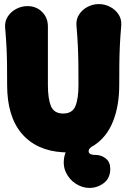

<svg xmlns="http://www.w3.org/2000/svg" viewBox="-20 -722 640 942"><path d="M115 -692Q158 -692 186.5 -663.5Q215 -635 215 -592Q215 -534 215 -491Q215 -448 215 -405.5Q215 -363 215 -305Q215 -238 230 -201.5Q245 -165 290 -165Q335 -165 350 -201.5Q365 -238 365 -305Q365 -363 364.5 -407.5Q364 -452 362 -496.5Q360 -541 355 -598Q353 -628 368.5 -651.5Q384 -675 410 -688.5Q436 -702 465 -702Q494 -702 520 -688.5Q546 -675 561.5 -651.5Q577 -628 575 -598Q570 -541 568 -496.5Q566 -452 565.5 -407.5Q565 -363 565 -305Q565 -203 534.5 -126.5Q504 -50 442.5 -9.5Q381 31 287 25Q158 17 86.5 -67Q15 -151 15 -305Q15 -363 14.5 -405Q14 -447 12 -489Q10 -531 5 -588Q3 -618 18.5 -641.5Q34 -665 60 -678.5Q86 -692 115 -692ZM419 200Q384 200 352 179.5Q320 159 303.5 124Q287 89 296 45Q302 17 318.5 0.5Q335 -16 352.5 -24Q370 -32 379 -33L422 -41L444 -11Q444 -11 437 -7Q430 -3 422.5 4Q415 11 415 21Q415 27 419.5 31Q424 35 431.5 36.5Q439 38 448 38Q477 38 499 55.5Q521 73 521 106Q521 152 489.5 176Q458 200 419 200Z"/></svg>

Font: Winky Sans Black
Style: Regular
Weight: 900
Designer: Simon Atzbach
Foundry: typofactur
Version: Version 1.205